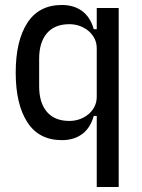

<svg xmlns="http://www.w3.org/2000/svg" viewBox="-20 -550 569 770"><path d="M368 -85H356Q342 -36 309 -12Q276 12 228 12Q136 12 89.5 -60Q43 -132 43 -259Q43 -386 89.5 -458Q136 -530 228 -530Q276 -530 309 -506Q342 -482 356 -433H368V-518H456V200H368ZM258 -65Q281 -65 301 -72.5Q321 -80 336 -93Q351 -106 359.5 -123.5Q368 -141 368 -162V-356Q368 -377 359.5 -394.5Q351 -412 336 -425Q321 -438 301 -445.5Q281 -453 258 -453Q199 -453 168 -416.5Q137 -380 137 -314V-204Q137 -138 168 -101.5Q199 -65 258 -65Z"/></svg>

Font: IBM Plex Sans Cond Text
Style: Regular
Weight: 450
Width: 3
Designer: Mike Abbink, Paul van der Laan, Pieter van Rosmalen
Foundry: Bold Monday
Version: Version 1.3